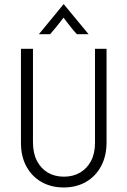

<svg xmlns="http://www.w3.org/2000/svg" viewBox="-20 -848 582 877"><path d="M270.8 8.3Q213.9 8.3 169.8 -16.7Q125.7 -41.7 100.7 -87.5Q75.7 -133.3 75.7 -195.1V-625H130.6V-197.9Q130.6 -148.6 148.6 -113.5Q166.7 -78.5 198.3 -59.7Q229.9 -41 272.2 -41Q313.9 -41 345.8 -59.7Q377.8 -78.5 395.8 -112.8Q413.9 -147.2 413.9 -195.1V-625H466.7V-197.9Q466.7 -135.4 441.7 -88.9Q416.7 -42.4 372.6 -17Q328.5 8.3 270.8 8.3ZM157.6 -691.7 270.1 -828.5H271.5L384.7 -691.7H331.2Q314.6 -709.7 300.3 -728.1Q286.1 -746.5 270.1 -767.4Q254.2 -746.5 239.6 -728.1Q225 -709.7 209 -691.7Z"/></svg>

Font: Afacad Flux Light
Style: Regular
Weight: 300
Designer: Kristian Moeller
Foundry: Dicotype
Version: Version 1.100